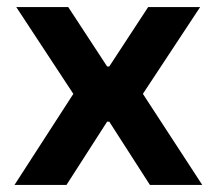

<svg xmlns="http://www.w3.org/2000/svg" viewBox="-20 -523 613 543"><path d="M21 0 211 -294 216 -214 26 -503H173L283 -335H289L399 -503H546L356 -215L361 -293L552 0H404L289 -179H283L168 0Z"/></svg>

Font: Nunito Sans 6pt
Style: Bold
Weight: 700
Version: Version 3.101;gftools[0.9.27]